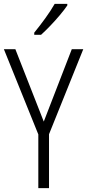

<svg xmlns="http://www.w3.org/2000/svg" viewBox="-20 -967 448 987"><path d="M205 -342 349 -714H408L232 -277V0H177V-276L0 -714H59ZM326 -939Q311 -917 287.5 -889Q264 -861 238 -834Q212 -807 191 -788H156V-799Q186 -836 213.5 -874Q241 -912 261 -947H326Z"/></svg>

Font: Noto Sans Myanmar UI Condensed Light
Style: Regular
Weight: 300
Width: 3
Designer: Monotype Design Team
Foundry: Monotype Imaging Inc.
Version: Version 2.103; ttfautohint (v1.8.4.7-5d5b)